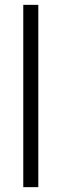

<svg xmlns="http://www.w3.org/2000/svg" viewBox="-20 -772 254 792"><path d="M76 0V-752H138V0Z"/></svg>

Font: Milkman
Style: Regular
Weight: 300
Designer: Giulia Boggio / Martin Desinde
Version: Version 1.000